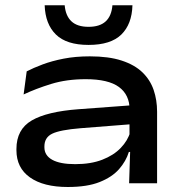

<svg xmlns="http://www.w3.org/2000/svg" viewBox="-20 -714 702 748"><path d="M483 0 487.5 -139 484.5 -161V-270L485 -286.5Q485 -344.5 443.5 -375Q402 -405.5 314 -405.5Q239.5 -405.5 179.5 -387Q119.5 -368.5 72 -346L84 -436Q110 -449.5 146 -463Q182 -476.5 228 -485.5Q274 -494.5 330 -494.5Q403.5 -494.5 454 -478Q504.5 -461.5 534.8 -432.2Q565 -403 578.5 -363.8Q592 -324.5 592 -278.5V0ZM244 14.5Q149.5 14.5 96.8 -22.8Q44 -60 44 -129V-133.5Q44 -210 103.8 -244.8Q163.5 -279.5 286 -288.5L495.5 -304L497.5 -230.5L294 -214.5Q214 -208 183.5 -193.2Q153 -178.5 153 -143.5V-140Q153 -108.5 183.5 -91.5Q214 -74.5 273 -74.5Q334 -74.5 378.5 -91.8Q423 -109 450.5 -137.8Q478 -166.5 487.5 -200L503 -122H482Q471 -86 443.8 -55Q416.5 -24 368.2 -4.8Q320 14.5 244 14.5ZM325 -539Q239 -539 197.8 -579.5Q156.5 -620 154 -693.5H232Q235.5 -652.5 258.2 -631Q281 -609.5 325 -609.5Q368.5 -609.5 391.5 -630.5Q414.5 -651.5 418 -693.5H496Q494 -620 452.8 -579.5Q411.5 -539 325 -539Z"/></svg>

Font: Anek Latin Expanded Medium
Style: Regular
Weight: 500
Width: 7
Designer: Yesha Goshar
Foundry: Ek Type
Version: Version 1.003